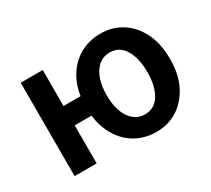

<svg xmlns="http://www.w3.org/2000/svg" viewBox="-116 -771 1087 988"><g transform="rotate(-30 428.0 -277.5)"><path d="M83 -555H214V-341H338V-226H214V0H83ZM311 -277Q311 -370 344 -434Q377 -499 434.5 -534Q492 -569 564 -569Q633 -569 688 -535Q745 -499 777.5 -433.5Q810 -368 810 -277Q810 -186 777 -121Q743 -55 688 -20.5Q633 14 564 14Q491 14 433.5 -21.5Q376 -57 343.5 -123Q311 -189 311 -277ZM675 -277Q675 -360 644.5 -410.5Q614 -461 556 -461Q501 -461 467.5 -411.5Q434 -362 434 -277Q434 -193 467.5 -143.5Q501 -94 556 -94Q614 -94 644.5 -144Q675 -194 675 -277Z"/></g></svg>

Font: Merged Yaku Han JP SemiBold
Style: Regular
Weight: 600
Designer: Ryoko NISHIZUKA 西塚涼子 (kana, bopomofo & ideographs); Paul D. Hunt (Latin, Greek & Cyrillic); Sandoll Communications 산돌커뮤니
Foundry: Adobe
Version: Version 2.004